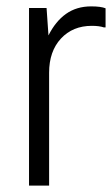

<svg xmlns="http://www.w3.org/2000/svg" viewBox="-20 -582 351 602"><path d="M71 0V-557H126L132 -471Q154 -515 187 -538.5Q220 -562 266 -562Q296 -562 311 -556V-496H306Q291 -501 268 -501Q208 -501 171 -461Q134 -421 134 -354V0Z"/></svg>

Font: BDO Grotesk Light
Style: Regular
Weight: 300
Designer: Deni Anggara
Foundry: Lokal Container
Version: Version 2.000